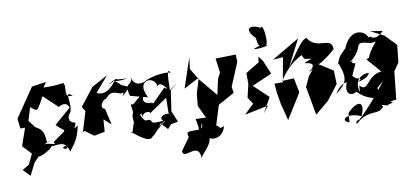

<svg xmlns="http://www.w3.org/2000/svg" viewBox="-90 -1101 3684 1712"><g transform="rotate(-10 1752.5 -245.5)"><path d="M263 -470 364 -617 233 -598 56 -338 67 -248H109L54 -90L129 -10L85 83L22 120L83 183L140 71L185 25C209 38 359 -52 296 -53C295 -19 437 -91 449 -2C369 13 445 -80 469 33C484 0 547 -38 575 -187C492 -127 601 -222 535 -220L512 -238C490 -323 554 -265 538 -420C527 -521 562 -451 585 -458C474 -440 550 -542 512 -581C365 -557 270 -586 307 -564ZM313 -100C234 -43 330 -176 200 -236L149 -302L185 -420C253 -366 238 -371 311 -497L437 -378C545 -439 530 -304 535 -358L381 -225C464 -132 494 -196 338 -77C372 -26 278 -102 224 -58Z M991 -529C1001 -561 822 -448 971 -526C968 -522 883 -390 791 -443L909 -581L764 -502L639 -342L665 -300L609 -116L624 -129L705 -70L802 -89L810 -200L874 -142L841 -288C749 -321 942 -452 817 -320C906 -428 910 -434 1006 -399C1074 -434 942 -299 1089 -444L1020 -473C953 -553 911 -496 1085 -522Z M1461 -64 1419 -165 1447 -352C1493 -389 1552 -436 1439 -352C1440 -506 1452 -570 1476 -489C1490 -533 1290 -509 1225 -464C1193 -459 1134 -440 1112 -532C1132 -449 1037 -502 1080 -365L1236 -324C1143 -495 1326 -514 1336 -405C1365 -466 1456 -325 1394 -385L1273 -262L1205 -316L1268 -262C1288 -275 1113 -256 1227 -383C1105 -317 1114 -275 1072 -288C1100 -132 1053 -283 1078 -85C1086 -184 1087 -168 1041 -30C986 -103 1172 103 1215 27C1247 16 1303 -84 1353 -92C1261 -37 1230 60 1306 -77L1363 -14C1449 -112 1447 -106 1360 -46ZM1162 -153C1154 -215 1265 -200 1218 -173L1394 -292L1391 -138C1397 -166 1281 -142 1333 -95C1201 -81 1245 -106 1217 -123L1160 -127C1219 -86 1107 -185 1152 -192Z M1536 83 1451 200C1453 294 1607 130 1613 291C1632 244 1766 156 1690 68C1670 160 1829 175 1858 46C1708 86 1888 88 1791 28L1846 -149L1995 -231L1986 -286L2075 -499L2072 -564L1889 -560L1906 -430L1879 -379L1819 -103L1864 -219L1709 -405L1647 -508L1661 -614L1570 -344L1711 -418L1670 -282L1659 -172L1771 66L1782 -54L1620 -60C1664 143 1595 155 1669 -15C1676 75 1567 18 1527 48C1524 92 1536 83 1573 159Z M2226 0 2304 -139 2173 -263 2354 -342 2301 -467 2268 -511 2261 -460 2137 -385V-285L2109 -166L2149 -106L2061 -21L2275 -66ZM2252 -590C2196 -570 2401 -587 2353 -601C2378 -610 2362 -808 2331 -760C2240 -811 2178 -770 2275 -678C2275 -678 2279 -550 2335 -620Z M2667 -420C2765 -402 2729 -418 2661 -381C2661 -381 2797 -377 2692 -299C2700 -291 2764 -356 2683 -264L2639 -170L2686 89L2811 -16L2913 -149L2909 -271L2782 -352C2811 -349 2954 -465 2940 -466C2932 -582 2798 -473 2717 -602C2673 -580 2668 -578 2520 -366L2644 -609L2391 -461L2483 -468L2443 -248H2367L2374 -169L2391 -63L2431 93L2572 -134L2546 -265L2439 -260C2591 -491 2713 -437 2631 -494Z M3264 -51 3328 -108C3251 -13 3247 6 3076 185C3148 33 3062 26 2971 126L2967 208C2877 183 2956 114 3083 173C3039 230 3031 177 3026 235C3155 114 3228 198 3286 121C3244 80 3339 135 3335 111C3446 91 3281 96 3412 80L3443 -208L3424 -150L3488 -242L3505 -400L3406 -501L3287 -561L3399 -544C3299 -443 3277 -545 3267 -504C3238 -588 3099 -615 3038 -431C3149 -434 3126 -458 3081 -428C3106 -490 3020 -386 3088 -493C2932 -341 3001 -397 2942 -305L2960 -329C3022 -170 2989 -139 2895 -61C2953 -168 3038 -149 3003 -151C2937 38 3155 -62 3048 -81C3116 8 3196 36 3284 40ZM3315 -373 3213 -318 3324 -190C3186 -177 3185 -21 3109 -101L3105 -40C3064 -171 3176 -205 3213 -196C3183 -126 3031 -131 3104 -132C3166 -180 3103 -140 3063 -197L3110 -301C3015 -319 3197 -356 3064 -318C3224 -447 3100 -501 3277 -456L3321 -460C3366 -501 3263 -418 3229 -309Z"/></g></svg>

Font: Asimov Silicon
Style: Regular
Weight: 400
Designer: Google
Version: Version 2.000980; 2014